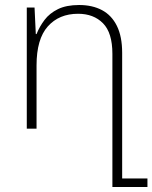

<svg xmlns="http://www.w3.org/2000/svg" viewBox="-20 -514 609 767"><path d="M429 233V-299Q429 -383 391.5 -421Q354 -459 292 -459Q216 -459 171 -408.5Q126 -358 126 -253V0H87V-484H118L123 -378H126Q138 -408 158 -434.5Q178 -461 211.5 -477.5Q245 -494 296 -494Q349 -494 387.5 -473.5Q426 -453 447 -410.5Q468 -368 468 -303V199H569V233Z"/></svg>

Font: Noto Sans Armenian ExtraLight
Style: Regular
Weight: 250
Designer: Monotype Design Team
Foundry: Monotype Imaging Inc.
Version: Version 2.007